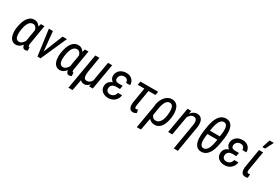

<svg xmlns="http://www.w3.org/2000/svg" viewBox="65 -1982 4875 3398"><g transform="rotate(30 2502.5 -282.5)"><path d="M390.6 -143.1 455.1 -528.3H383.3L363.3 -467.8C352.1 -490.2 336.4 -507.3 317.4 -519.5C298.3 -531.7 275.9 -538.1 250.5 -538.6C226.6 -539.1 205.1 -535.2 186 -526.9C167 -518.1 150.4 -506.3 135.7 -491.7C120.6 -476.6 107.9 -459.5 97.2 -439.9C86.4 -420.4 77.1 -399.9 69.8 -378.9C62.5 -357.4 56.2 -335.9 51.8 -314.5C46.9 -293 43.5 -272.9 41 -253.9L39.6 -243.2C37.6 -227.1 36.6 -209.5 36.6 -190.4C36.6 -171.4 38.1 -152.8 40.5 -134.3C43 -115.7 47.4 -97.7 53.7 -80.6C59.6 -63.5 67.9 -47.9 78.6 -34.7C88.9 -21.5 102.1 -10.7 117.7 -2.4C132.8 6.3 151.4 10.3 172.9 10.7C187 11.2 200.7 9.3 212.9 5.9C225.1 2.4 236.8 -2.9 247.6 -9.3C258.3 -15.6 268.6 -23.4 277.8 -32.7C287.1 -42 295.9 -51.8 304.2 -62.5C305.2 -52.7 307.1 -43.5 309.6 -35.2C312 -26.4 315.9 -18.6 320.8 -12.2C325.7 -5.4 332 0 339.8 3.9C347.2 7.8 356.4 9.8 367.2 9.8C376.5 9.8 385.3 8.3 393.1 5.9C400.9 3.4 408.7 -0.5 416.5 -5.9L412.6 -73.7C411.1 -73.2 409.2 -73.2 407.7 -72.8C405.8 -72.3 403.8 -72.3 402.3 -72.3C396 -72.8 392.1 -75.7 390.1 -82C387.7 -88.4 386.7 -95.2 386.7 -103.5C386.7 -111.3 387.2 -119.1 388.7 -127ZM124.5 -240.7 126 -251C127.4 -263.7 129.9 -277.8 132.8 -293.9C135.3 -309.6 139.2 -325.2 144 -341.3C148.4 -357.4 154.3 -372.6 161.6 -387.7C168.5 -402.8 176.8 -416 187 -427.7C196.8 -439 208.5 -448.2 221.7 -455.1C234.9 -461.4 250 -464.4 267.1 -463.9C278.3 -463.4 288.6 -460.4 297.4 -456.1C305.7 -451.2 313 -444.8 319.3 -437.5C325.7 -430.2 330.6 -421.4 335 -412.1C338.9 -402.3 342.3 -392.6 345.2 -382.8L304.7 -143.6L305.2 -142.1C298.8 -132.3 292.5 -122.6 285.6 -113.3C278.3 -103.5 270.5 -94.7 262.2 -87.4C253.4 -79.6 243.7 -73.7 233.4 -69.3C222.7 -64.9 210.9 -62.5 198.2 -63C183.6 -63.5 171.4 -66.4 162.1 -72.8C152.8 -79.1 145 -86.9 139.2 -96.7C133.3 -106.4 128.9 -117.7 126.5 -130.4C123.5 -142.6 121.6 -155.3 121.1 -168.5C120.6 -181.6 120.6 -194.3 121.6 -207C122.1 -219.2 123 -230.5 124.5 -240.7Z M825.2 -528.3 666.5 -132.3 627.9 -528.3H544.9L616.2 0H679.2L914.1 -528.3Z M1289.1 -143.1 1353.5 -528.3H1281.7L1261.7 -467.8C1250.5 -490.2 1234.9 -507.3 1215.8 -519.5C1196.8 -531.7 1174.3 -538.1 1148.9 -538.6C1125 -539.1 1103.5 -535.2 1084.5 -526.9C1065.4 -518.1 1048.8 -506.3 1034.2 -491.7C1019 -476.6 1006.3 -459.5 995.6 -439.9C984.9 -420.4 975.6 -399.9 968.3 -378.9C960.9 -357.4 954.6 -335.9 950.2 -314.5C945.3 -293 941.9 -272.9 939.5 -253.9L938 -243.2C936 -227.1 935.1 -209.5 935.1 -190.4C935.1 -171.4 936.5 -152.8 939 -134.3C941.4 -115.7 945.8 -97.7 952.1 -80.6C958 -63.5 966.3 -47.9 977.1 -34.7C987.3 -21.5 1000.5 -10.7 1016.1 -2.4C1031.2 6.3 1049.8 10.3 1071.3 10.7C1085.4 11.2 1099.1 9.3 1111.3 5.9C1123.5 2.4 1135.3 -2.9 1146 -9.3C1156.7 -15.6 1167 -23.4 1176.3 -32.7C1185.5 -42 1194.3 -51.8 1202.6 -62.5C1203.6 -52.7 1205.6 -43.5 1208 -35.2C1210.4 -26.4 1214.4 -18.6 1219.2 -12.2C1224.1 -5.4 1230.5 0 1238.3 3.9C1245.6 7.8 1254.9 9.8 1265.6 9.8C1274.9 9.8 1283.7 8.3 1291.5 5.9C1299.3 3.4 1307.1 -0.5 1314.9 -5.9L1311 -73.7C1309.6 -73.2 1307.6 -73.2 1306.2 -72.8C1304.2 -72.3 1302.2 -72.3 1300.8 -72.3C1294.4 -72.8 1290.5 -75.7 1288.6 -82C1286.1 -88.4 1285.2 -95.2 1285.2 -103.5C1285.2 -111.3 1285.6 -119.1 1287.1 -127ZM1022.9 -240.7 1024.4 -251C1025.9 -263.7 1028.3 -277.8 1031.2 -293.9C1033.7 -309.6 1037.6 -325.2 1042.5 -341.3C1046.9 -357.4 1052.7 -372.6 1060.1 -387.7C1066.9 -402.8 1075.2 -416 1085.4 -427.7C1095.2 -439 1106.9 -448.2 1120.1 -455.1C1133.3 -461.4 1148.4 -464.4 1165.5 -463.9C1176.8 -463.4 1187 -460.4 1195.8 -456.1C1204.1 -451.2 1211.4 -444.8 1217.8 -437.5C1224.1 -430.2 1229 -421.4 1233.4 -412.1C1237.3 -402.3 1240.7 -392.6 1243.7 -382.8L1203.1 -143.6L1203.6 -142.1C1197.3 -132.3 1190.9 -122.6 1184.1 -113.3C1176.8 -103.5 1168.9 -94.7 1160.6 -87.4C1151.9 -79.6 1142.1 -73.7 1131.8 -69.3C1121.1 -64.9 1109.4 -62.5 1096.7 -63C1082 -63.5 1069.8 -66.4 1060.5 -72.8C1051.3 -79.1 1043.5 -86.9 1037.6 -96.7C1031.7 -106.4 1027.3 -117.7 1024.9 -130.4C1022 -142.6 1020 -155.3 1019.5 -168.5C1019 -181.6 1019 -194.3 1020 -207C1020.5 -219.2 1021.5 -230.5 1022.9 -240.7Z M1527.8 -223.6 1577.6 -528.3H1493.7L1366.7 203.1H1450.7L1493.2 -23.4C1504.4 -11.2 1516.6 -2.4 1530.8 2.9C1544.4 7.8 1559.6 10.3 1575.7 10.7C1586.9 10.7 1597.7 9.3 1607.9 6.3C1617.7 3.4 1627 -1 1635.3 -6.3C1643.6 -11.7 1651.9 -18.1 1659.2 -25.4C1666.5 -32.7 1673.3 -40.5 1679.7 -49.3L1671.4 0H1747.1L1838.9 -528.3H1753.9L1684.6 -128.4C1672.4 -107.9 1658.2 -91.8 1641.1 -79.6C1624 -67.4 1603 -62 1578.1 -63C1565.9 -63.5 1555.7 -66.4 1548.3 -72.8C1541 -78.6 1535.2 -86.4 1531.2 -95.7C1526.9 -105 1524.4 -115.2 1523.4 -127C1522 -138.2 1521.5 -149.9 1522 -162.1C1522.5 -173.8 1522.9 -185.1 1524.4 -195.8Z M2088.4 -234.4 2168.9 -233.4 2181.6 -305.7 2091.8 -306.2C2068.4 -307.1 2050.8 -314 2039.1 -326.2C2026.9 -338.4 2022.5 -356 2025.4 -379.9C2026.9 -393.1 2031.2 -404.8 2037.6 -415.5C2043.9 -425.8 2051.8 -435.1 2061 -442.4C2070.3 -449.7 2081.1 -455.1 2093.3 -459C2105 -462.4 2117.2 -464.4 2129.9 -463.9C2142.1 -463.4 2153.3 -461.4 2163.1 -457C2172.9 -452.6 2181.2 -447.3 2187.5 -439.9C2193.8 -432.6 2198.7 -423.8 2202.1 -413.6C2205.6 -403.3 2207 -392.6 2206.5 -380.9L2289.6 -380.4C2290 -403.8 2286.6 -425.3 2279.3 -444.3C2272 -463.4 2261.2 -479.5 2247.1 -493.2C2232.9 -506.8 2216.3 -517.6 2197.3 -525.4C2177.7 -532.7 2156.7 -537.1 2133.8 -537.6C2108.9 -538.1 2085.4 -535.2 2063 -528.8C2040.5 -522.5 2020.5 -512.2 2003.4 -499C1986.3 -485.8 1972.2 -469.2 1961.4 -449.2C1950.2 -429.2 1944.3 -406.2 1942.9 -380.4C1941.9 -358.4 1946.3 -337.9 1956.1 -319.8C1965.3 -301.3 1979.5 -286.1 1997.6 -273.9C1982.9 -268.1 1969.7 -261.2 1957.5 -252.9C1945.3 -244.6 1934.6 -235.4 1925.8 -225.1C1916.5 -214.4 1909.7 -202.1 1904.3 -189C1898.9 -175.8 1895.5 -160.6 1894.5 -144C1893.1 -119.6 1896 -98.1 1904.3 -79.1C1912.6 -60.1 1923.8 -43.9 1939 -31.2C1954.1 -18.1 1971.7 -8.3 1992.2 -1.5C2012.2 5.9 2033.7 9.8 2056.6 10.3C2082.5 10.7 2107.4 7.8 2130.4 0.5C2153.3 -7.3 2173.3 -18.1 2191.4 -32.7C2209 -46.9 2223.6 -64.5 2234.9 -85.4C2246.1 -106.4 2252.9 -129.9 2255.9 -156.2L2171.9 -155.8C2169.4 -142.1 2164.6 -129.4 2158.2 -118.2C2151.9 -106.4 2143.6 -96.7 2133.8 -88.4C2124 -80.1 2112.8 -73.2 2100.6 -68.8C2088.4 -64 2075.2 -61.5 2061 -62C2048.8 -62 2037.6 -64 2027.3 -67.9C2017.1 -71.8 2008.3 -77.1 2001 -84.5C1993.7 -91.8 1987.8 -100.1 1984.4 -110.4C1980.5 -120.6 1979 -131.8 1980.5 -144.5C1981.9 -159.7 1985.4 -173.3 1991.7 -184.6C1997.6 -195.8 2005.4 -205.1 2015.1 -212.4C2024.4 -219.7 2035.6 -225.1 2048.3 -228.5C2060.5 -231.9 2074.2 -233.9 2088.4 -234.4Z M2622.6 -455.1H2765.1L2777.8 -528.3H2416L2402.8 -455.1H2538.1L2485.8 -136.2C2484.4 -121.1 2483.9 -105 2484.4 -87.9C2484.9 -70.8 2488.3 -55.2 2493.7 -41C2499 -26.9 2506.8 -14.6 2518.1 -5.4C2529.3 3.9 2544.4 8.8 2564 9.3C2578.1 9.8 2591.8 7.8 2604 3.9C2616.2 -0.5 2627.9 -6.3 2639.2 -14.2L2625 -79.1C2619.6 -76.2 2613.8 -73.7 2607.9 -71.3C2602.1 -68.8 2595.7 -67.9 2589.4 -67.9C2582 -67.9 2576.7 -70.3 2573.2 -75.2C2569.8 -80.1 2567.9 -85.9 2566.9 -92.8C2565.9 -99.1 2565.9 -106 2566.4 -113.3C2566.9 -120.6 2567.9 -126.5 2568.4 -130.9Z M3210.9 -247.1 3211.9 -257.3C3214.4 -276.4 3215.3 -296.4 3215.8 -317.4C3216.3 -338.4 3214.8 -358.9 3211.9 -379.9C3209 -400.4 3204.1 -419.9 3197.8 -439C3191.4 -458 3182.1 -474.6 3170.4 -489.3C3158.7 -503.4 3144 -515.1 3126.5 -524.4C3108.9 -533.2 3087.9 -538.1 3063.5 -538.6C3042.5 -539.1 3022.5 -536.1 3003.9 -528.8C2984.9 -521.5 2967.8 -511.7 2951.7 -499.5C2935.5 -486.8 2921.4 -472.2 2908.7 -455.1C2896 -438 2885.3 -419.9 2876 -400.9C2866.7 -381.8 2859.9 -361.8 2855 -341.8C2849.6 -321.8 2847.2 -302.2 2846.7 -283.2L2847.2 -281.2L2763.7 203.1H2848.6L2894.5 -43C2909.2 -24.9 2926.3 -11.7 2945.8 -3.4C2964.8 4.9 2985.8 9.8 3008.8 10.3C3031.2 10.7 3051.8 7.8 3069.8 0.5C3087.9 -7.3 3104.5 -17.1 3118.7 -30.3C3132.8 -43 3145 -58.1 3155.3 -75.2C3165.5 -92.3 3174.8 -110.8 3182.1 -130.4C3189.5 -149.4 3195.8 -169.4 3200.2 -189.5C3204.6 -209.5 3208.5 -228.5 3210.9 -247.1ZM3128.4 -257.3 3127.4 -247.1C3125 -228 3120.6 -207.5 3114.7 -186C3108.9 -164.1 3100.6 -144 3089.8 -126C3078.6 -107.4 3064.9 -92.3 3048.3 -80.6C3031.2 -68.4 3011.2 -63 2987.3 -63.5C2966.3 -64 2949.2 -70.3 2936.5 -82.5C2923.8 -94.7 2914.1 -109.9 2906.7 -128.9L2932.1 -281.7C2933.6 -292.5 2936 -304.7 2939 -317.9C2941.9 -331.1 2945.8 -344.2 2950.2 -358.4C2954.6 -372.1 2960.4 -385.3 2966.8 -398.4C2973.1 -411.6 2981 -422.9 2989.7 -433.1C2998 -442.9 3008.3 -450.7 3019.5 -457C3030.8 -462.9 3043 -465.8 3057.1 -465.3C3072.8 -464.8 3085.4 -460.9 3095.2 -453.6C3105 -445.8 3112.8 -436 3118.7 -423.8C3124 -411.6 3127.9 -397.9 3130.4 -382.8C3132.8 -367.7 3133.8 -352.5 3133.8 -337.4C3133.8 -322.3 3133.3 -307.6 3131.8 -293.5Z M3444.3 -466.8 3454.6 -528.8 3378.9 -528.3 3287.1 0H3372.1L3439.5 -391.1C3445.3 -400.9 3451.7 -410.2 3459 -419.4C3465.8 -428.2 3473.6 -436 3481.9 -442.9C3490.2 -449.7 3500 -455.1 3510.3 -459C3520.5 -462.9 3531.7 -464.8 3543.9 -464.8C3562 -464.4 3576.2 -460.4 3585.9 -452.6C3595.2 -444.3 3602.1 -434.1 3606.4 -421.9C3610.4 -409.7 3612.3 -396 3612.3 -380.9C3611.8 -365.7 3610.8 -351.6 3609.4 -337.4L3518.6 202.6H3602.5L3693.8 -338.9C3696.3 -362.3 3696.8 -385.7 3695.3 -409.2C3693.8 -432.6 3689.5 -454.1 3681.2 -473.1C3672.9 -492.2 3660.2 -507.3 3643.6 -519.5C3626.5 -531.7 3604 -537.6 3575.7 -538.1C3561.5 -538.1 3548.8 -536.6 3536.6 -533.2C3524.4 -529.8 3512.7 -524.9 3502 -518.6C3490.7 -512.2 3480.5 -504.4 3471.2 -495.6C3461.9 -486.8 3452.6 -477.1 3444.3 -466.8Z M4191.4 -313 4205.1 -402.8C4207.5 -421.9 4209.5 -442.4 4210.9 -465.3C4212.4 -488.3 4212.9 -511.2 4211.4 -534.7C4210 -557.6 4206.5 -580.6 4201.2 -602.5C4195.8 -624.5 4188 -644 4176.8 -661.1C4165.5 -678.2 4151.4 -692.4 4133.8 -703.1C4115.7 -713.9 4093.8 -719.7 4067.4 -720.7C4040 -721.7 4015.6 -717.3 3994.6 -708C3973.6 -698.7 3954.6 -685.5 3938.5 -669.4C3922.4 -652.8 3908.2 -633.8 3897 -611.8C3885.3 -589.8 3875.5 -566.9 3867.2 -543C3858.9 -519 3852.5 -495.1 3847.7 -471.2C3842.3 -446.8 3838.4 -423.8 3835 -402.8L3821.8 -312.5C3819.3 -293.9 3817.4 -273.4 3815.9 -250.5C3814.5 -227.5 3814 -204.1 3815.4 -180.7C3816.9 -156.7 3819.8 -133.8 3825.2 -111.3C3830.6 -88.9 3838.4 -68.8 3849.6 -51.3C3860.4 -33.2 3874.5 -19 3892.6 -7.8C3910.2 3.4 3932.1 9.3 3958.5 10.3C3986.3 11.2 4010.7 6.8 4032.2 -2.9C4053.2 -12.7 4072.3 -25.9 4088.4 -43C4104.5 -60.1 4118.2 -79.6 4129.9 -102.1C4141.6 -124 4151.4 -147.5 4159.7 -171.9C4167.5 -195.8 4173.8 -220.2 4179.2 -244.6C4184.1 -269 4188 -292 4191.4 -313ZM4116.2 -390.6H3915.5L3920.4 -418.5C3922.4 -430.7 3924.8 -444.8 3928.2 -460.9C3931.2 -477.1 3935.1 -493.7 3939.9 -510.7C3944.3 -527.8 3950.2 -544.9 3957 -562C3963.9 -578.6 3972.2 -593.3 3981.9 -606.4C3991.7 -619.1 4003.4 -629.4 4016.6 -637.2C4029.8 -644.5 4044.9 -647.9 4062 -647C4077.6 -646 4090.3 -641.1 4099.6 -632.3C4108.9 -623 4115.7 -611.8 4121.1 -598.1C4126 -584 4128.9 -568.8 4130.4 -551.8C4131.3 -534.7 4131.3 -518.1 4130.9 -501.5C4129.9 -484.4 4128.4 -468.8 4126.5 -454.1C4124.5 -439.5 4123 -427.7 4121.6 -418.5ZM3906.7 -316.9H4109.9L4106.4 -297.9C4104 -285.6 4101.6 -271.5 4098.6 -255.4C4095.7 -238.8 4091.8 -221.7 4087.4 -204.1C4082.5 -186 4076.7 -168.9 4069.8 -151.9C4063 -134.8 4054.7 -119.1 4044.9 -106C4035.2 -92.3 4023.9 -81.5 4010.7 -73.7C3997.6 -65.9 3981.9 -62.5 3964.4 -63.5C3949.2 -64 3936.5 -69.3 3927.2 -78.6C3918 -87.9 3910.6 -100.1 3905.8 -114.3C3900.9 -128.4 3897.9 -144.5 3896.5 -162.1C3895 -179.2 3895 -196.8 3895.5 -213.9C3896 -231 3897.5 -246.6 3899.4 -261.7C3900.9 -276.4 3902.3 -288.1 3903.8 -297.4Z M4464.8 -234.4 4545.4 -233.4 4558.1 -305.7 4468.3 -306.2C4444.8 -307.1 4427.2 -314 4415.5 -326.2C4403.3 -338.4 4398.9 -356 4401.9 -379.9C4403.3 -393.1 4407.7 -404.8 4414.1 -415.5C4420.4 -425.8 4428.2 -435.1 4437.5 -442.4C4446.8 -449.7 4457.5 -455.1 4469.7 -459C4481.4 -462.4 4493.7 -464.4 4506.3 -463.9C4518.6 -463.4 4529.8 -461.4 4539.6 -457C4549.3 -452.6 4557.6 -447.3 4564 -439.9C4570.3 -432.6 4575.2 -423.8 4578.6 -413.6C4582 -403.3 4583.5 -392.6 4583 -380.9L4666 -380.4C4666.5 -403.8 4663.1 -425.3 4655.8 -444.3C4648.4 -463.4 4637.7 -479.5 4623.5 -493.2C4609.4 -506.8 4592.8 -517.6 4573.7 -525.4C4554.2 -532.7 4533.2 -537.1 4510.3 -537.6C4485.4 -538.1 4461.9 -535.2 4439.5 -528.8C4417 -522.5 4397 -512.2 4379.9 -499C4362.8 -485.8 4348.6 -469.2 4337.9 -449.2C4326.7 -429.2 4320.8 -406.2 4319.3 -380.4C4318.4 -358.4 4322.8 -337.9 4332.5 -319.8C4341.8 -301.3 4356 -286.1 4374 -273.9C4359.4 -268.1 4346.2 -261.2 4334 -252.9C4321.8 -244.6 4311 -235.4 4302.2 -225.1C4293 -214.4 4286.1 -202.1 4280.8 -189C4275.4 -175.8 4272 -160.6 4271 -144C4269.5 -119.6 4272.5 -98.1 4280.8 -79.1C4289.1 -60.1 4300.3 -43.9 4315.4 -31.2C4330.6 -18.1 4348.1 -8.3 4368.7 -1.5C4388.7 5.9 4410.2 9.8 4433.1 10.3C4459 10.7 4483.9 7.8 4506.8 0.5C4529.8 -7.3 4549.8 -18.1 4567.9 -32.7C4585.4 -46.9 4600.1 -64.5 4611.3 -85.4C4622.6 -106.4 4629.4 -129.9 4632.3 -156.2L4548.3 -155.8C4545.9 -142.1 4541 -129.4 4534.7 -118.2C4528.3 -106.4 4520 -96.7 4510.3 -88.4C4500.5 -80.1 4489.3 -73.2 4477.1 -68.8C4464.8 -64 4451.7 -61.5 4437.5 -62C4425.3 -62 4414.1 -64 4403.8 -67.9C4393.6 -71.8 4384.8 -77.1 4377.4 -84.5C4370.1 -91.8 4364.3 -100.1 4360.8 -110.4C4356.9 -120.6 4355.5 -131.8 4356.9 -144.5C4358.4 -159.7 4361.8 -173.3 4368.2 -184.6C4374 -195.8 4381.8 -205.1 4391.6 -212.4C4400.9 -219.7 4412.1 -225.1 4424.8 -228.5C4437 -231.9 4450.7 -233.9 4464.8 -234.4Z M5003.4 -768.1H4917.5L4862.8 -603.5H4919.4ZM4856.4 -133.3 4923.3 -528.3H4839.4L4773.9 -134.8C4772.5 -119.6 4772.5 -103.5 4773.9 -87.4C4775.4 -71.3 4778.8 -56.2 4784.7 -43C4790.5 -29.3 4799.3 -18.1 4811 -9.3C4822.3 0 4837.4 4.4 4856.4 4.9C4865.7 5.4 4875.5 4.9 4884.8 3.4C4894 2 4902.8 0 4912.1 -2.9L4918.5 -77.6C4913.1 -76.2 4907.2 -75.2 4901.9 -74.2C4896.5 -73.2 4890.6 -72.8 4885.3 -72.8C4877 -72.8 4870.6 -74.7 4866.2 -79.1C4861.8 -83 4858.9 -87.9 4857.4 -94.2C4856 -100.1 4855 -106.4 4855.5 -113.8C4855.5 -120.6 4856 -127 4856.4 -133.3Z"/></g></svg>

Font: Roboto Condensed
Style: Italic
Weight: 400
Designer: Google
Version: Version 1.000;PS 001.000;hotconv 1.0.88;makeotf.lib2.5.64775